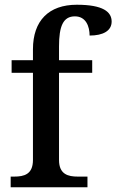

<svg xmlns="http://www.w3.org/2000/svg" viewBox="-20 -790 491 810"><path d="M25 0H349V-45H308C268 -45 229 -54 229 -115V-483H369V-536H229V-594C229 -679 246 -721 296 -721C343 -721 358 -678 358 -640C415 -640 451 -660 451 -699C451 -740 415 -770 304 -770C186 -770 119 -703 119 -582V-536H29V-483H119V-115C119 -54 81 -45 40 -45H25Z"/></svg>

Font: Noto Serif Thai Medium
Style: Regular
Weight: 500
Designer: Monotype Design Team
Foundry: Monotype Imaging Inc.
Version: Version 1.901;PS 001.901;hotconv 1.0.88;makeotf.lib2.5.64775